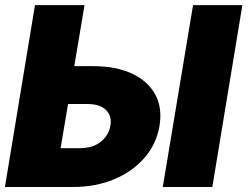

<svg xmlns="http://www.w3.org/2000/svg" viewBox="-30 -748 990 768"><path d="M607.9 -244.1Q595.7 -171.9 548.1 -116.9Q500.5 -62 426.8 -31Q353 0 261.2 0H-10.3L109.9 -727.5H308.1L267.1 -483.4H342.3Q434.1 -483.4 497.8 -453.6Q561.5 -423.8 590.8 -370.4Q620.1 -316.9 607.9 -244.1ZM286.6 -155.3Q340.3 -154.8 372.8 -180.7Q405.3 -206.5 411.6 -246.1Q418.5 -283.2 394 -307.9Q369.6 -332.5 315.9 -332H242.2L212.4 -155.3ZM939.5 -727.5 819.3 0H621.1L742.2 -727.5Z"/></svg>

Font: Inter Tight Black
Style: Italic
Weight: 900
Italic angle: -9.39999°
Designer: Rasmus Andersson
Foundry: rsms
Version: Version 3.004; ttfautohint (v1.8.4.7-5d5b)